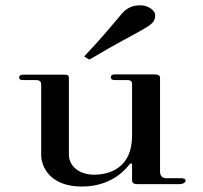

<svg xmlns="http://www.w3.org/2000/svg" viewBox="-20 -678 749 707"><path d="M281.2 8.9C397 8.9 448.5 -62.4 456.4 -72.3C460.4 -78.2 466.3 -77.2 466.3 -72.3V-15.8C466.3 -3 473.3 0 487.1 0H642.6C653.5 0 663.4 -5.9 663.4 -12.9C663.4 -19.8 655.4 -21.8 645.5 -21.8H592.1C579.2 -21.8 569.3 -29.7 569.3 -45.5V-391.1C569.3 -399 565.3 -404 547.5 -404H402C392.1 -404 388.1 -400 388.1 -393.1C388.1 -386.1 394.1 -383.2 402 -383.2H447.5C458.4 -383.2 466.3 -381.2 466.3 -368.3V-178.2C466.3 -59.4 383.2 -34.7 325.7 -34.7C274.3 -34.7 233.7 -64.4 233.7 -108.9V-391.1C233.7 -400 229.7 -403 216.8 -403H67.3C57.4 -403 50.5 -401 50.5 -393.1C50.5 -386.1 54.5 -383.2 64.4 -383.2H111.9C122.8 -383.2 131.7 -380.2 131.7 -367.3V-106.9C131.7 -65.3 163.4 8.9 281.2 8.9ZM308.9 -458.4C413.9 -520.8 464.4 -545.5 504 -568.3C536.6 -587.1 551.5 -597 551.5 -621.8C551.5 -638.6 527.7 -658.4 497 -658.4C464.4 -658.4 442.6 -647.5 418.8 -615.8C389.1 -581.2 357.4 -541.6 290.1 -470.3Z"/></svg>

Font: Biblismive
Style: Regular
Weight: 400
Designer: Susan Drake
Foundry: Susan Drake
Version: Version 1.0; ttfautohint (v1.8.4.7-5d5b)